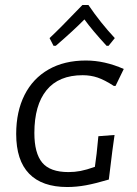

<svg xmlns="http://www.w3.org/2000/svg" viewBox="-20 -745 550 771"><path d="M477 -468 444 -400H437Q400 -424 372 -433.5Q344 -443 312 -443Q216 -443 167 -383Q118 -323 118 -211Q118 -130 149.5 -92Q181 -54 255 -54Q280 -54 303.5 -58.5Q327 -63 361 -75L368 -128L375 -198L440 -203L431 -138L417 -24Q363 -8 325 -1Q287 6 250 6Q149 6 97 -47.5Q45 -101 45 -207Q45 -297 78.5 -363.5Q112 -430 175 -466Q238 -502 325 -502Q400 -502 477 -468ZM179 -592Q218 -628 311 -725H335Q384 -653 441 -592L416 -561H408Q350 -624 319 -667Q277 -624 204 -561H195Z"/></svg>

Font: Alegreya Sans SC
Style: Italic
Weight: 400
Italic angle: -7°
Designer: Juan Pablo del Peral
Foundry: Huerta Tipografica
Version: Version 2.008; ttfautohint (v1.6)